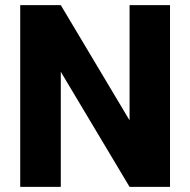

<svg xmlns="http://www.w3.org/2000/svg" viewBox="-20 -731 745 751"><path d="M486.8 0 217.8 -450.2V0H59.1V-710.9H217.8L486.8 -260.3V-710.9H645V0Z"/></svg>

Font: Heebo ExtraBold
Style: Regular
Weight: 800
Designer: Oded Ezer
Foundry: Meir Sadan
Version: Version 2.001; ttfautohint (v1.5.14-ce02) -l 8 -r 50 -G 200 